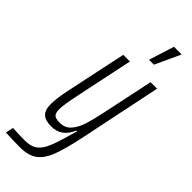

<svg xmlns="http://www.w3.org/2000/svg" viewBox="-341 -753 979 979"><g transform="rotate(45 148.5 -263.0)"><path d="M-45 193 -36 151Q18 154 49 154Q91 154 115 139Q139 124 155.5 89.5Q172 55 192 -15L207 -68H202Q170 8 97 8Q53 8 33.5 -10.5Q14 -29 14 -72Q14 -112 29 -184L98 -510H146L81 -200Q63 -116 63 -84Q63 -55 74 -45.5Q85 -36 115 -36Q152 -36 175 -62.5Q198 -89 211 -130.5Q224 -172 239 -244L295 -510H342L252 -76Q229 36 207.5 91.5Q186 147 152 171.5Q118 196 57 196Q7 196 -45 193ZM210 -585V-590L252 -722H305V-717L244 -585Z"/></g></svg>

Font: Saira Ultra Condensed Light
Style: Italic
Weight: 300
Width: 1
Italic angle: -12°
Designer: Hector Gatti with collaboration of the Omnibus-Type team
Foundry: Omnibus-Type
Version: Version 1.001; ttfautohint (v1.8)